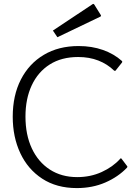

<svg xmlns="http://www.w3.org/2000/svg" viewBox="-20 -1025 710 980"><path d="M571 -666Q568 -661 562 -665Q528 -698 482 -716Q436 -734 379 -734Q294 -734 234 -696Q174 -658 142 -589.5Q110 -521 110 -430Q110 -337 142.5 -267.5Q175 -198 234.5 -159.5Q294 -121 374 -121Q442 -121 499 -147Q556 -173 593 -214Q597 -220 601 -214L629 -177Q632 -173 628 -169Q583 -122 517.5 -93.5Q452 -65 372 -65Q269 -65 195.5 -113Q122 -161 83.5 -243.5Q45 -326 45 -429Q45 -538 86.5 -619Q128 -700 203.5 -745Q279 -790 381 -790Q449 -790 505.5 -770Q562 -750 602 -714Q606 -710 602 -705ZM494 -949Q498 -943 492 -940L273 -835L250 -869L453 -1004Q457 -1007 461 -1002Z"/></svg>

Font: Gowun Dodum
Style: Regular
Weight: 400
Designer: Yanghee Ryu
Foundry: Yanghee Ryu
Version: Version 2.000